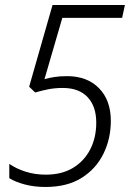

<svg xmlns="http://www.w3.org/2000/svg" viewBox="-20 -734 523 764"><path d="M161 10Q116 10 78.5 0Q41 -10 17 -25V-82Q44 -63 81.5 -51Q119 -39 162 -39Q226 -39 270.5 -66Q315 -93 339 -139.5Q363 -186 363 -246Q363 -311 328.5 -347.5Q294 -384 230 -384Q199 -384 173.5 -379Q148 -374 120 -366L96 -389L189 -714H477L466 -663H228L157 -419Q174 -424 196 -427.5Q218 -431 247 -431Q327 -431 374 -383Q421 -335 421 -253Q421 -182 391.5 -122Q362 -62 304.5 -26Q247 10 161 10Z"/></svg>

Font: Noto Sans SemiCondensed Light
Style: Italic
Weight: 300
Width: 4
Italic angle: -12°
Designer: Monotype Design Team
Foundry: Monotype Imaging Inc.
Version: Version 2.013; ttfautohint (v1.8.4.7-5d5b)